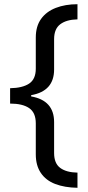

<svg xmlns="http://www.w3.org/2000/svg" viewBox="-20 -734 420 912"><path d="M348 158Q287 157 242.5 140Q198 123 174 87.5Q150 52 150 -1V-148Q150 -199 118.5 -220.5Q87 -242 28 -242V-315Q87 -316 118.5 -337Q150 -358 150 -408V-556Q150 -609 175 -644Q200 -679 245 -696.5Q290 -714 348 -714V-642Q296 -641 266.5 -619Q237 -597 237 -548V-404Q237 -301 128 -282V-276Q237 -257 237 -154V-7Q237 42 266 63.5Q295 85 348 86Z"/></svg>

Font: Noto Sans New Tai Lue
Style: Regular
Weight: 400
Designer: Monotype Design Team
Foundry: Monotype Imaging Inc.
Version: Version 2.003